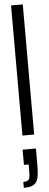

<svg xmlns="http://www.w3.org/2000/svg" viewBox="-67 -769 281 1092"><g transform="rotate(-5 74.0 -223.0)"><path d="M41 0V-743H108V0ZM23 297V263Q42 263 50.5 256.5Q59 250 60.5 234Q62 218 62 192V167H35V80H111V170Q111 207 108 231Q105 255 95.5 270Q86 285 68.5 291Q51 297 23 297Z"/></g></svg>

Font: Saira UltraCondensed Medium
Style: Regular
Weight: 500
Width: 1
Designer: Hector Gatti with collaboration of the Omnibus-Type team
Foundry: Omnibus-Type
Version: Version 1.101